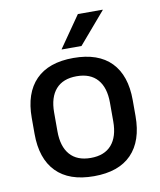

<svg xmlns="http://www.w3.org/2000/svg" viewBox="-80 -748 685 823"><g transform="rotate(-10 263.0 -336.0)"><path d="M263 12.5Q155 12.5 99 -45Q43 -102.5 43 -210.5V-280Q43 -387.5 99 -444.8Q155 -502 263 -502Q371 -502 426.8 -444.8Q482.5 -387.5 482.5 -280V-210.5Q482.5 -102.5 426.8 -45Q371 12.5 263 12.5ZM263 -67Q322.5 -67 353.5 -102.5Q384.5 -138 384.5 -204.5V-286Q384.5 -352 353.5 -387.2Q322.5 -422.5 263 -422.5Q203.5 -422.5 172.5 -387.2Q141.5 -352 141.5 -286V-204.5Q141.5 -138 172.5 -102.5Q203.5 -67 263 -67ZM220.5 -548 315 -684H423V-682.5L306.5 -546.5H220.5Z"/></g></svg>

Font: Anek Devanagari Medium
Style: Regular
Weight: 500
Designer: Kailash Malviya (Devanagari) & Yesha Goshar (Latin)
Foundry: Ek Type
Version: Version 1.003